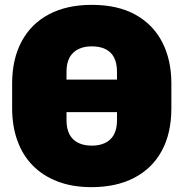

<svg xmlns="http://www.w3.org/2000/svg" viewBox="-20 -760 756 791"><path d="M357 11Q278 11 217 -12.5Q156 -36 114.5 -78.5Q73 -121 51.5 -181Q30 -241 30 -314V-416Q30 -517 69.5 -590Q109 -663 182.5 -701.5Q256 -740 358 -740Q465 -740 538 -699.5Q611 -659 648.5 -586Q686 -513 686 -416V-314Q686 -212 647 -139.5Q608 -67 534 -28Q460 11 357 11ZM358 -160Q407 -160 434.5 -186Q462 -212 462 -265V-464Q462 -500 450 -523Q438 -546 415 -557.5Q392 -569 358 -569Q310 -569 282 -543Q254 -517 254 -464V-265Q254 -229 266.5 -206Q279 -183 302.5 -171.5Q326 -160 358 -160ZM195 -298V-432H531V-298Z"/></svg>

Font: Hubot Sans Condensed ExtraLight Black
Style: Regular
Weight: 900
Version: Version 2.000